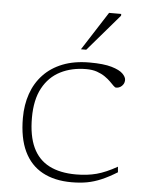

<svg xmlns="http://www.w3.org/2000/svg" viewBox="-52 -759 619 811"><g transform="rotate(5 257.0 -353.0)"><path d="M314 -500.5Q374 -500.5 407.8 -490.5Q441.5 -480.5 455.5 -466.5Q469.5 -452.5 469.5 -440Q469.5 -429.5 464.5 -421.5Q459.5 -413.5 451.8 -409Q444 -404.5 434.5 -404.5Q430 -404.5 423.2 -411.2Q416.5 -418 406.5 -428Q396.5 -438 382 -448Q367.5 -458 348 -464.8Q328.5 -471.5 302.5 -471.5Q241 -471.5 193.2 -447.2Q145.5 -423 118.5 -373.2Q91.5 -323.5 91.5 -247Q91.5 -170.5 114.5 -121.2Q137.5 -72 183.5 -48.2Q229.5 -24.5 297.5 -24.5Q345.5 -24.5 384.8 -35Q424 -45.5 471.5 -72.5L473.5 -49Q437 -26.5 407 -13.8Q377 -1 347.5 4.5Q318 10 281.5 10Q209 10 158 -17.8Q107 -45.5 80.2 -101.8Q53.5 -158 53.5 -243Q53.5 -298.5 69.8 -345.5Q86 -392.5 118.8 -427.2Q151.5 -462 200.2 -481.2Q249 -500.5 314 -500.5ZM272.5 -553 377.5 -716.5H429V-709L295 -553Z"/></g></svg>

Font: Newsreader 9pt ExtraLight
Style: Regular
Weight: 250
Designer: Hugues Gentile
Foundry: Production Type
Version: Version 1.003